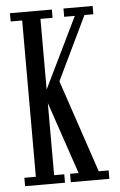

<svg xmlns="http://www.w3.org/2000/svg" viewBox="-51 -737 483 774"><g transform="rotate(-5 190.0 -350.0)"><path d="M19 0V-34H65.5V-666.5H19V-700H188.5V-666.5H139.5V-380.5L278.5 -666.5H235.5V-700H353.5V-666.5H317.5L185.5 -392L188.5 -424.5L320 -34H360V0H204V-34H238.5L129 -357L139.5 -354V-34H180.5V0Z"/></g></svg>

Font: Imbue Thin
Style: Regular
Weight: 400
Version: Version 1.102